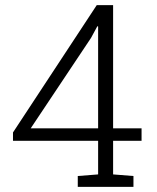

<svg xmlns="http://www.w3.org/2000/svg" viewBox="-20 -731 615 751"><path d="M284.2 0V-42.5L363.8 -48.8V-180.2H30.8V-212.9L358.4 -710.9H422.4V-229H533.7V-180.2H422.4V-48.8L502 -42.5V0ZM100.1 -229H363.8V-627.4L360.8 -628.4L335.9 -582.5Z"/></svg>

Font: Roboto Slab LO Light
Style: Regular
Weight: 300
Designer: Google
Version: Version 2.000